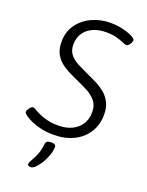

<svg xmlns="http://www.w3.org/2000/svg" viewBox="-170 -791 840 1099"><g transform="rotate(20 250.0 -241.5)"><path d="M219 6Q179 6 145.5 -1Q112 -8 85.5 -19.5Q59 -31 41 -44Q34 -49 29.5 -54Q25 -59 25 -63Q25 -68 28 -74.5Q31 -81 35.5 -87Q40 -93 45.5 -97.5Q51 -102 56 -102Q62 -102 74.5 -94.5Q87 -87 107 -77.5Q127 -68 156.5 -60.5Q186 -53 226 -53Q273 -53 308.5 -70Q344 -87 363.5 -118Q383 -149 383 -191Q383 -232 362 -257.5Q341 -283 309 -300Q277 -317 241 -333Q211 -346 182.5 -360.5Q154 -375 130.5 -394.5Q107 -414 93.5 -442Q80 -470 80 -511Q80 -571 111.5 -615.5Q143 -660 195.5 -684Q248 -708 309 -708Q336 -708 362.5 -703.5Q389 -699 412 -691.5Q435 -684 451 -674Q457 -669 460.5 -666Q464 -663 464 -658Q464 -654 461.5 -647Q459 -640 454.5 -633.5Q450 -627 445 -623Q440 -619 436 -619Q427 -619 410.5 -626.5Q394 -634 367.5 -641.5Q341 -649 302 -649Q258 -649 223 -633.5Q188 -618 168.5 -588.5Q149 -559 149 -519Q149 -482 168 -458.5Q187 -435 218.5 -419Q250 -403 287 -386Q317 -373 346 -358Q375 -343 399 -322.5Q423 -302 437.5 -272.5Q452 -243 452 -201Q452 -139 422 -92Q392 -45 339.5 -19.5Q287 6 219 6ZM159 225Q153 225 146.5 222.5Q140 220 140 213Q140 205 146 194Q152 183 160.5 167.5Q169 152 177.5 128.5Q186 105 189 72Q191 61 198.5 56Q206 51 223 51Q251 51 251 69Q251 91 242 117.5Q233 144 218.5 168.5Q204 193 188 209Q172 225 159 225Z"/></g></svg>

Font: Asap Light
Style: Italic
Weight: 300
Italic angle: -6°
Designer: Pablo Cosgaya
Foundry: Omnibus-Type
Version: Version 3.001